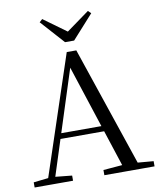

<svg xmlns="http://www.w3.org/2000/svg" viewBox="-100 -1024 918 1103"><g transform="rotate(-10 359.0 -473.0)"><path d="M222.3 -945.4 382.3 -829.1H327.8L488.8 -945.7L505.6 -929.6L381.6 -791.9H328.6L204.9 -929.6ZM11.6 0V-30.1L110.1 -41.1H127.5L235.7 -30.1V0ZM84.4 0 328.3 -734.2H384.1L632.2 0H542.1L321.9 -674.6H342.1L338.3 -660.6L126.3 0ZM192.4 -248.8 195.9 -280.7H500.1L503.6 -248.8ZM418.3 0V-30.3L551.9 -41.3H580.7L711.1 -30.3V0Z"/></g></svg>

Font: Noto Serif HK ExtraLight
Style: Regular
Weight: 200
Designer: Ryoko NISHIZUKA 西塚涼子 (kana & ideographs); Frank Grießhammer (Latin, Greek & Cyrillic); Wenlong ZHANG 张文龙 (bopomofo); San
Foundry: Adobe
Version: Version 2.002-H1;hotconv 1.1.0;makeotfexe 2.6.0